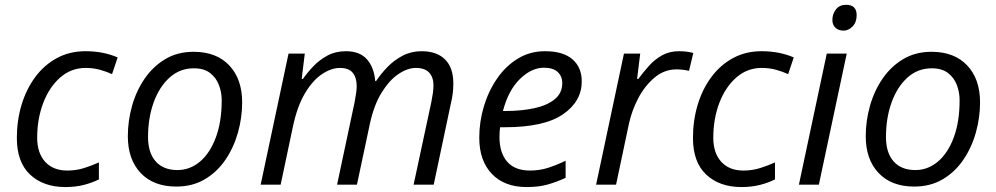

<svg xmlns="http://www.w3.org/2000/svg" viewBox="-20 -754 4069 784"><path d="M247.1 9.8Q157.2 9.8 103 -41Q48.8 -91.8 48.8 -190.4Q48.8 -262.2 68.1 -326.2Q87.4 -390.1 124 -439.5Q160.6 -488.8 212.4 -516.8Q264.2 -544.9 329.1 -544.9Q401.9 -544.9 460.4 -519.5L437.5 -451.2Q417 -460.9 389.2 -468.8Q361.3 -476.6 329.6 -476.6Q270.5 -476.6 225.8 -437.5Q181.2 -398.4 156.5 -333.5Q131.8 -268.6 131.8 -191.4Q131.8 -129.4 164.3 -93.5Q196.8 -57.6 254.9 -57.6Q290.5 -57.6 322 -67.4Q353.5 -77.1 383.8 -90.8V-21.5Q356.9 -7.8 322.5 1Q288.1 9.8 247.1 9.8Z M699.7 7.8Q606.9 7.8 554.4 -47.6Q502 -103 502 -197.8Q502 -260.7 519.3 -322Q536.6 -383.3 570.8 -433.1Q605 -482.9 655 -512.7Q705.1 -542.5 770.5 -542.5Q863.8 -542.5 916.3 -486.8Q968.8 -431.2 968.8 -335.9Q968.8 -273.9 951.7 -212.9Q934.6 -151.9 900.6 -101.8Q866.7 -51.8 816.4 -22Q766.1 7.8 699.7 7.8ZM704.6 -59.6Q755.4 -59.6 796.4 -94Q837.4 -128.4 861.3 -192.6Q885.3 -256.8 885.3 -345.2Q885.3 -377 874 -406.7Q862.8 -436.5 837.9 -455.8Q813 -475.1 771.5 -475.1Q714.4 -475.1 672.4 -437.3Q630.4 -399.4 607.4 -335.7Q584.5 -272 584.5 -194.3Q584.5 -130.4 615.7 -95Q647 -59.6 704.6 -59.6Z M1044.4 0 1158.2 -535.2H1224.6L1211.9 -431.6H1216.8Q1234.4 -457 1259.3 -483.2Q1284.2 -509.3 1317.1 -527.1Q1350.1 -544.9 1392.1 -544.9Q1448.7 -544.9 1478 -512.2Q1507.3 -479.5 1512.2 -422.9H1515.6Q1535.2 -452.6 1562.5 -480.7Q1589.8 -508.8 1624.8 -526.9Q1659.7 -544.9 1701.7 -544.9Q1763.7 -544.9 1797.4 -511.2Q1831.1 -477.5 1831.1 -413.6Q1831.1 -390.6 1828.4 -370.1Q1825.7 -349.6 1820.3 -328.1L1751 0H1668.9L1741.2 -336.9Q1745.6 -358.9 1747.8 -375Q1750 -391.1 1750 -405.8Q1750 -438.5 1732.4 -457.5Q1714.8 -476.6 1678.2 -476.6Q1644 -476.6 1606.7 -451.4Q1569.3 -426.3 1537.8 -375Q1506.3 -323.7 1489.7 -245.6L1437.5 0H1356.4L1427.7 -335.4Q1436.5 -380.4 1436.5 -402.3Q1436.5 -437 1420.4 -456.8Q1404.3 -476.6 1367.7 -476.6Q1333.5 -476.6 1295.7 -451.9Q1257.8 -427.2 1225.8 -374Q1193.8 -320.8 1175.8 -235.8L1126 0Z M2130.4 9.8Q2040 9.8 1988.5 -43.9Q1937 -97.7 1937 -191.9Q1937 -256.8 1955.8 -319.6Q1974.6 -382.3 2009.8 -433.3Q2044.9 -484.4 2094.5 -514.6Q2144 -544.9 2205.6 -544.9Q2279.3 -544.9 2317.4 -512Q2355.5 -479 2355.5 -421.4Q2355.5 -340.3 2279.1 -287.4Q2202.6 -234.4 2040.5 -234.4H2022Q2019.5 -214.8 2019.5 -194.8Q2019.5 -130.4 2050.8 -94Q2082 -57.6 2144.5 -57.6Q2183.1 -57.6 2217.5 -68.6Q2252 -79.6 2289.6 -97.7V-27.8Q2253.4 -11.2 2216.8 -0.7Q2180.2 9.8 2130.4 9.8ZM2033.7 -300.8H2045.4Q2107.9 -300.8 2160.2 -311.8Q2212.4 -322.8 2244.1 -347.9Q2275.9 -373 2275.9 -415Q2275.9 -442.4 2257.3 -460Q2238.8 -477.5 2200.7 -477.5Q2150.4 -477.5 2103 -431.4Q2055.7 -385.3 2033.7 -300.8Z M2414.1 0 2527.8 -535.2H2594.2L2581.5 -431.6H2586.4Q2606.9 -459.5 2630.4 -485.6Q2653.8 -511.7 2683.8 -528.3Q2713.9 -544.9 2752.9 -544.9Q2767.6 -544.9 2782.7 -543.2Q2797.9 -541.5 2811 -537.6L2793.5 -464.8Q2767.1 -470.7 2742.2 -470.7Q2692.9 -470.7 2653.1 -437.5Q2613.3 -404.3 2586.4 -353.3Q2559.6 -302.2 2547.9 -247.6L2495.6 0Z M3007.8 9.8Q2918 9.8 2863.8 -41Q2809.6 -91.8 2809.6 -190.4Q2809.6 -262.2 2828.9 -326.2Q2848.1 -390.1 2884.8 -439.5Q2921.4 -488.8 2973.1 -516.8Q3024.9 -544.9 3089.8 -544.9Q3162.6 -544.9 3221.2 -519.5L3198.2 -451.2Q3177.7 -460.9 3149.9 -468.8Q3122.1 -476.6 3090.3 -476.6Q3031.2 -476.6 2986.6 -437.5Q2941.9 -398.4 2917.2 -333.5Q2892.6 -268.6 2892.6 -191.4Q2892.6 -129.4 2925 -93.5Q2957.5 -57.6 3015.6 -57.6Q3051.3 -57.6 3082.8 -67.4Q3114.3 -77.1 3144.5 -90.8V-21.5Q3117.7 -7.8 3083.3 1Q3048.8 9.8 3007.8 9.8Z M3424.3 -628.9Q3404.8 -628.9 3391.8 -640.4Q3378.9 -651.9 3378.9 -672.9Q3378.9 -697.3 3393.6 -715.8Q3408.2 -734.4 3435.1 -734.4Q3478 -734.4 3478 -691.9Q3478 -663.1 3461.4 -646Q3444.8 -628.9 3424.3 -628.9ZM3242.2 0 3356 -535.2H3437.5L3323.7 0Z M3712.9 7.8Q3620.1 7.8 3567.6 -47.6Q3515.1 -103 3515.1 -197.8Q3515.1 -260.7 3532.5 -322Q3549.8 -383.3 3584 -433.1Q3618.2 -482.9 3668.2 -512.7Q3718.3 -542.5 3783.7 -542.5Q3877 -542.5 3929.4 -486.8Q3981.9 -431.2 3981.9 -335.9Q3981.9 -273.9 3964.8 -212.9Q3947.8 -151.9 3913.8 -101.8Q3879.9 -51.8 3829.6 -22Q3779.3 7.8 3712.9 7.8ZM3717.8 -59.6Q3768.6 -59.6 3809.6 -94Q3850.6 -128.4 3874.5 -192.6Q3898.4 -256.8 3898.4 -345.2Q3898.4 -377 3887.2 -406.7Q3876 -436.5 3851.1 -455.8Q3826.2 -475.1 3784.7 -475.1Q3727.5 -475.1 3685.5 -437.3Q3643.6 -399.4 3620.6 -335.7Q3597.7 -272 3597.7 -194.3Q3597.7 -130.4 3628.9 -95Q3660.2 -59.6 3717.8 -59.6Z"/></svg>

Font: Open Sans
Style: Italic
Weight: 400
Italic angle: -12°
Designer: Monotype Design Team
Foundry: Monotype Imaging Inc.
Version: Version 3.000; ttfautohint (v1.8.4)